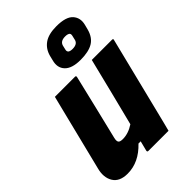

<svg xmlns="http://www.w3.org/2000/svg" viewBox="-292 -1153 1288 1288"><g transform="rotate(-45 352.0 -509.0)"><path d="M134 10Q58 10 28.5 -38.5Q-1 -87 18 -158Q46 -268 73 -379Q100 -490 128 -600Q134 -625 140.5 -650Q147 -675 153 -700H344Q354 -700 352 -689Q324 -574 296.5 -457Q269 -340 240 -224Q234 -200 240.5 -188.5Q247 -177 275 -177Q328 -177 381 -212Q412 -334 442.5 -456Q473 -578 503 -700H695Q707 -700 703 -689L559 -110Q552 -80 544.5 -52Q537 -24 531 0H339Q334 0 332 -3.5Q330 -7 331 -11Q339 -45 349 -82H328Q241 10 134 10ZM495 -1028Q585 -1028 618 -991Q651 -954 637 -899L628 -864Q612 -804 569.5 -778.5Q527 -753 451 -753Q369 -753 334.5 -789.5Q300 -826 316 -884L324 -917Q338 -970 379 -999Q420 -1028 495 -1028ZM488 -938Q443 -938 434 -905L427 -875Q423 -860 432 -851Q437 -847 445.5 -845Q454 -843 464 -843Q510 -843 518 -875L525 -905Q529 -920 523 -928Q513 -938 488 -938Z"/></g></svg>

Font: Recursive Sn Lnr St Blk
Style: Italic
Weight: 900
Italic angle: -15°
Version: Version 1.079;hotconv 1.0.112;makeotfexe 2.5.65598; ttfautoh